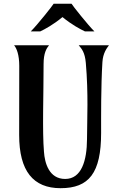

<svg xmlns="http://www.w3.org/2000/svg" viewBox="-20 -987 625 1017"><path d="M434.6 -653.3C448.7 -489.7 441.4 -359.9 440.9 -250.5C440.4 -135.7 411.6 -39.1 325.2 -39.1C239.3 -39.1 216.8 -124.5 212.9 -183.1C203.6 -291.5 210.9 -486.3 210.9 -648.4C210.9 -706.1 226.6 -731.4 239.7 -747.1H54.7C68.4 -731.4 82 -695.8 82 -638.7L81.5 -272.9C81.1 -80.1 156.7 9.8 300.8 9.8C451.7 9.8 515.6 -70.8 515.6 -282.7C515.6 -367.7 514.6 -531.7 522.5 -658.2C525.4 -705.6 545.4 -731.4 557.1 -747.1H397C412.6 -728.5 429.7 -710.4 434.6 -653.3ZM429.7 -820.8H480C445.3 -855 363.3 -958.5 358.9 -967.3H264.2C259.8 -958.5 177.7 -855 143.1 -820.8H193.4C216.3 -831.5 262.2 -856 311 -896.5C359.9 -856 406.7 -831.5 429.7 -820.8Z"/></svg>

Font: Amarante
Style: Regular
Weight: 400
Designer: Karolina Lach
Foundry: Sorkin Type Co.
Version: Version 1.001